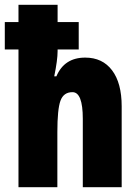

<svg xmlns="http://www.w3.org/2000/svg" viewBox="-27 -831 576 800"><path d="M213 -811V-739H301V-625H213V-618Q213 -581 199 -513H208Q241 -591 328 -591Q400 -591 440 -538Q480 -485 480 -388V-51H318V-336Q318 -447 275 -447Q238 -447 225 -411.5Q212 -376 212 -281V-51H50V-625H-7V-739H50V-811Z"/></svg>

Font: Noto Sans Tamil UI ExtraCondensed Black
Style: Regular
Weight: 900
Width: 2
Designer: Jelle Bosma - Monotype Design Team
Foundry: Monotype Imaging Inc.
Version: Version 2.004; ttfautohint (v1.8.4.7-5d5b)